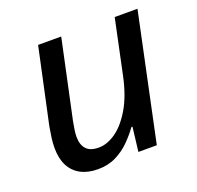

<svg xmlns="http://www.w3.org/2000/svg" viewBox="-102 -647 787 766"><g transform="rotate(-20 291.5 -264.0)"><path d="M189.9 9.8Q147.9 9.8 117.4 -6.3Q86.9 -22.5 71 -53.5Q55.2 -84.5 55.2 -128.9Q55.2 -149.4 58.1 -171.6Q61 -193.8 65.4 -217.8L134.3 -538.1H232.4L161.1 -204.6Q157.2 -185.1 155 -168.9Q152.8 -152.8 152.8 -140.6Q152.8 -106.9 169.7 -88.6Q186.5 -70.3 222.2 -70.3Q258.3 -70.3 295.2 -96.2Q332 -122.1 362.8 -174.3Q393.6 -226.6 410.2 -304.7L459.5 -538.1H556.2L442.4 0H364.3L376.5 -103H372.1Q352.5 -75.7 326.7 -49.8Q300.8 -23.9 267.1 -7.1Q233.4 9.8 189.9 9.8Z"/></g></svg>

Font: Open Sans Medium
Style: Italic
Weight: 500
Italic angle: -12°
Designer: Monotype Design Team
Foundry: Monotype Imaging Inc.
Version: Version 3.000